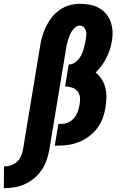

<svg xmlns="http://www.w3.org/2000/svg" viewBox="-124 -763 644 1006"><path d="M-104 223 -103 109Q-86 109 -69 104Q-52 99 -37.5 87Q-23 75 -15 58Q-7 41 -4 24L86 -520Q90 -547 97.5 -573Q105 -599 117.5 -624.5Q130 -650 148 -672.5Q166 -695 189.5 -711.5Q213 -728 240.5 -735.5Q268 -743 294 -743Q321 -743 346 -738.5Q371 -734 393 -722Q415 -710 431 -691.5Q447 -673 455.5 -649.5Q464 -626 465.5 -600Q467 -574 462 -547Q455 -503 433.5 -460Q412 -417 377 -383Q396 -368 409 -347.5Q422 -327 428 -303Q434 -279 433.5 -253Q433 -227 429 -201Q425 -174 415 -146Q405 -118 387 -93.5Q369 -69 345 -50.5Q321 -32 293.5 -20.5Q266 -9 238 -4.5Q210 0 182 0H163L182 -114H201Q219 -114 236.5 -123Q254 -132 266 -147Q278 -162 284 -180Q290 -198 293 -216Q297 -235 295 -253.5Q293 -272 281.5 -285.5Q270 -299 252.5 -304.5Q235 -310 217 -310L236 -425Q250 -425 263 -432Q276 -439 286 -450.5Q296 -462 302.5 -475.5Q309 -489 313 -502.5Q317 -516 320.5 -530Q324 -544 326 -558Q328 -570 328.5 -581.5Q329 -593 325.5 -603.5Q322 -614 314 -621.5Q306 -629 294 -629Q282 -629 271 -620Q260 -611 252.5 -599.5Q245 -588 240.5 -576Q236 -564 232 -551.5Q228 -539 225.5 -526.5Q223 -514 221 -501L134 24Q129 51 119.5 78Q110 105 93.5 129Q77 153 54 172Q31 191 4.5 202.5Q-22 214 -49 218.5Q-76 223 -104 223Z"/></svg>

Font: Iosevka Heavy
Style: Italic
Weight: 900
Italic angle: -9°
Monospace: yes
Designer: Belleve Invis
Foundry: Belleve Invis
Version: Version 32.5.0; ttfautohint (v1.8.4)